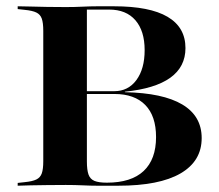

<svg xmlns="http://www.w3.org/2000/svg" viewBox="-20 -591 696 611"><path d="M288.7 0Q268.5 0 243.5 -1.2Q218.5 -2.4 189.5 -2.4Q158.1 -2.4 129.4 -2Q100.8 -1.6 77 -1.2Q53.2 -0.8 36.3 0V-8.9L58.1 -11.3Q83.1 -13.7 95.6 -19.8Q108.1 -25.8 112.9 -39.1Q117.7 -52.4 117.7 -78.2V-492.7Q117.7 -518.5 112.9 -531.9Q108.1 -545.2 95.6 -551.2Q83.1 -557.3 58.1 -559.7L36.3 -562.1V-571Q53.2 -571 77 -570.2Q100.8 -569.4 129.4 -569Q158.1 -568.5 189.5 -568.5Q218.5 -568.5 243.5 -569.8Q268.5 -571 288.7 -571H342.7Q456.5 -571 513.3 -537.5Q570.2 -504 570.2 -437.9Q570.2 -378.2 521.8 -343.5Q473.4 -308.9 377.4 -299.2V-297.6Q498.4 -295.2 560.1 -258.5Q621.8 -221.8 621.8 -151.6Q621.8 -78.2 554.4 -39.1Q487.1 0 356.5 0ZM320.2 -9.7Q397.6 -9.7 437.1 -46.8Q476.6 -83.9 476.6 -154.8Q476.6 -221.8 442.3 -256.9Q408.1 -291.9 344.4 -291.9H221V-300.8H343.5Q387.9 -300.8 414.1 -336.3Q440.3 -371.8 440.3 -431.5Q440.3 -492.7 410.9 -526.6Q381.5 -560.5 327.4 -560.5H256.5V-77.4Q256.5 -50 261.7 -35.5Q266.9 -21 280.6 -15.3Q294.4 -9.7 320.2 -9.7Z"/></svg>

Font: Playfair 144pt SemiExpanded ExtraBold
Style: Regular
Weight: 800
Width: 6
Designer: Claus Eggers Sørensen
Foundry: Claus Eggers Sørensen
Version: Version 2.203